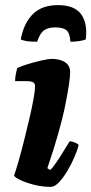

<svg xmlns="http://www.w3.org/2000/svg" viewBox="-20 -730 357 750"><path d="M178 0Q146 0 114 -8Q82 -16 60 -26.5Q38 -37 35 -44Q42 -64 52.5 -100.5Q63 -137 74 -181Q85 -225 95 -267.5Q105 -310 111 -344Q117 -378 117 -393Q117 -405 108.5 -409Q100 -413 86 -413H39Q39 -427 42 -441.5Q45 -456 47 -464Q61 -471 88.5 -479.5Q116 -488 143 -494Q170 -500 182 -500Q214 -500 234 -487Q254 -474 254 -448Q254 -414 234.5 -317Q215 -220 165 -73L176 -66Q187 -76 200.5 -96Q214 -116 228 -139Q242 -162 252 -178Q262 -178 273.5 -173Q285 -168 287 -163Q282 -142 270 -114.5Q258 -87 242 -60.5Q226 -34 209.5 -17Q193 0 178 0ZM125 -567Q96 -567 81 -570Q66 -573 61 -576Q73 -640 108.5 -675Q144 -710 206 -710Q272 -710 297.5 -673.5Q323 -637 315 -576Q309 -573 292 -570Q275 -567 255 -567Q253 -601 239.5 -612Q226 -623 196 -623Q168 -623 152 -611.5Q136 -600 125 -567Z"/></svg>

Font: Texturina Black
Style: Italic
Weight: 900
Italic angle: -11°
Designer: Guillermo Torres Carreño
Foundry: Omnibus-Type
Version: Version 1.002; ttfautohint (v1.8.3)